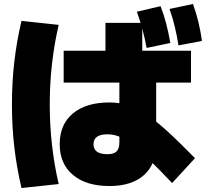

<svg xmlns="http://www.w3.org/2000/svg" viewBox="-20 -875 1040 965"><path d="M530 60Q413 60 346.5 4Q280 -52 280 -150Q280 -249 346 -304.5Q412 -360 530 -360Q577 -360 619 -348Q661 -336 708 -305.5Q755 -275 815.5 -220.5Q876 -166 960 -80L845 45Q772 -32 722 -80Q672 -128 637.5 -154Q603 -180 575.5 -190Q548 -200 520 -200Q450 -200 450 -150Q450 -100 520 -100Q552 -100 566 -114Q580 -128 580 -160V-540H510V-760H695V-540H765V-150Q765 -50 703.5 5Q642 60 530 60ZM88 70Q64 -32 52 -135Q40 -238 40 -350Q40 -462 52 -565Q64 -668 88 -770L275 -750Q253 -656 241.5 -555Q230 -454 230 -350Q230 -246 241.5 -145Q253 -44 275 50ZM300 -460V-620H940V-460ZM717 -634Q708 -683 696 -727Q684 -771 668 -816L787 -844Q804 -800 815.5 -755.5Q827 -711 836 -659ZM877 -647Q869 -697 858.5 -741Q848 -785 832 -830L950 -855Q966 -810 977 -765Q988 -720 995 -669Z"/></svg>

Font: M PLUS 1 Thin Black
Style: Regular
Weight: 900
Version: Version 1.001